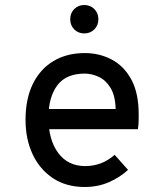

<svg xmlns="http://www.w3.org/2000/svg" viewBox="-20 -735 656 767"><path d="M318.5 12Q244.5 12 191.5 -23.2Q138.5 -58.5 110.2 -119Q82 -179.5 82 -256Q82 -340 111.2 -399.8Q140.5 -459.5 193.8 -491.2Q247 -523 318.5 -523Q377.5 -523 426.5 -497Q475.5 -471 504.8 -417Q534 -363 534 -278.5Q534 -268 533.8 -252.5Q533.5 -237 531 -219H154V-299.5H442Q440.5 -353.5 421.2 -384.5Q402 -415.5 374 -428.2Q346 -441 318.5 -441Q243.5 -441 208.5 -393.5Q173.5 -346 173.5 -265.5Q173.5 -176.5 212.5 -124Q251.5 -71.5 320.5 -71.5Q352.5 -71.5 381.8 -82.2Q411 -93 438 -116.5L491.5 -56.5Q460 -27 415.8 -7.5Q371.5 12 318.5 12ZM316.5 -601.5Q292.5 -601.5 276.5 -617.8Q260.5 -634 260.5 -658Q260.5 -682.5 276.5 -698.8Q292.5 -715 316.5 -715Q341 -715 357 -698.8Q373 -682.5 373 -658Q373 -634 357 -617.8Q341 -601.5 316.5 -601.5Z"/></svg>

Font: Overpass Mono Light Medium
Style: Regular
Weight: 500
Monospace: yes
Version: Version 4.000